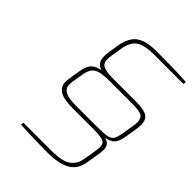

<svg xmlns="http://www.w3.org/2000/svg" viewBox="-224 -898 1019 1019"><g transform="rotate(45 285.5 -389.0)"><path d="M111 0 114 -16H320Q404 -16 437.5 -40Q471 -64 478 -110Q484 -149 486 -157Q493 -200 493 -212Q493 -230 484.5 -239Q476 -248 455 -251.5Q434 -255 393 -255H244Q178 -255 148 -273Q118 -291 118 -328Q118 -340 122 -367L130 -415Q137 -462 156 -481Q175 -500 209 -506Q186 -514 176.5 -529Q167 -544 167 -568Q167 -584 169 -599L179 -660Q191 -731 230.5 -757.5Q270 -784 348 -784Q397 -784 472.5 -782.5Q548 -781 571 -778L569 -762H345Q281 -762 247 -741.5Q213 -721 203 -660Q190 -586 190 -571Q190 -539 212.5 -528.5Q235 -518 286 -518H455Q517 -518 540.5 -502.5Q564 -487 564 -450Q564 -434 561 -416L551 -354Q544 -308 527.5 -289.5Q511 -271 476 -267Q499 -260 508 -247.5Q517 -235 517 -215Q517 -199 511 -163L502 -110Q493 -47 447 -20.5Q401 6 316 6Q270 6 202 4Q134 2 111 0ZM397 -277Q455 -277 478.5 -281.5Q502 -286 511.5 -301Q521 -316 527 -354L537 -416Q540 -433 540 -444Q540 -475 521.5 -485.5Q503 -496 452 -496H283Q237 -496 211 -489.5Q185 -483 172 -465.5Q159 -448 154 -414L144 -353Q142 -339 142 -334Q142 -305 165.5 -291Q189 -277 248 -277Z"/></g></svg>

Font: Exo Thin
Style: Italic
Weight: 250
Italic angle: -9°
Designer: Natanael Gama
Foundry: Natanael Gama
Version: Version 1.500; ttfautohint (v1.6)